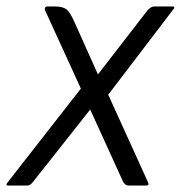

<svg xmlns="http://www.w3.org/2000/svg" viewBox="-50 -576 561 596"><path d="M230 -236 53 -12Q44 0 35 0H-25Q-34 0 -27 -9L201 -301L89 -546Q88 -548 90 -552Q92 -556 96 -556H119Q144 -556 155.5 -547.5Q167 -539 180 -510L254 -345L408 -544Q419 -556 429 -556H487Q490 -556 491 -553.5Q492 -551 488 -547L286 -282L410 -9Q414 0 403 0H350Q338 0 332 -12Z"/></svg>

Font: Zain
Style: Italic
Weight: 400
Italic angle: -10°
Designer: Zain,Boutros
Foundry: Mobile Telecommunications Company (Zain), 2024
Version: Version 1.51; ttfautohint (v1.8.4)